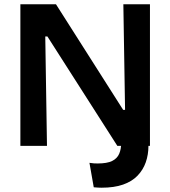

<svg xmlns="http://www.w3.org/2000/svg" viewBox="-20 -680 794 895"><path d="M417 193 397 79Q408 81 417.5 81.5Q427 82 435 82Q479 82 502.5 70.5Q526 59 535.5 37Q545 15 545 -15V-62H672V-1Q672 41 659.5 76.5Q647 112 621 139Q595 166 553.5 180.5Q512 195 453 195Q446 195 437.5 194.5Q429 194 417 193ZM75 0V-660H241L554 -168H563L555 -660H679V0H527L201 -510H191L199 0Z"/></svg>

Font: Bricolage Grotesque SemiBold
Style: Regular
Weight: 600
Designer: Mathieu Triay
Foundry: Atelier Triay
Version: Version 1.000;gftools[0.9.30]